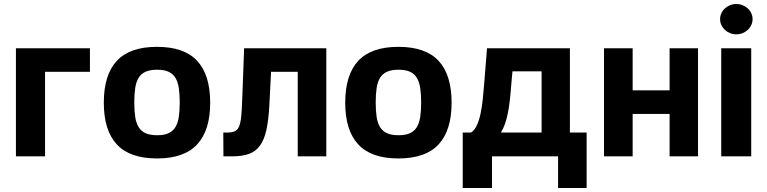

<svg xmlns="http://www.w3.org/2000/svg" viewBox="-20 -789 3872 969"><path d="M433.9 -426.5H207.4V0H60.4V-545.5H433.9Z M503.9 -270.6Q503.9 -410.9 569.4 -481.7Q634.9 -552.6 772.4 -552.6Q909.8 -552.6 975.3 -481.7Q1040.8 -410.9 1040.8 -270.6Q1040.8 -131.4 975.3 -60.4Q909.8 10.7 772.4 10.7Q634.9 10.7 569.4 -60.4Q503.9 -131.4 503.9 -270.6ZM657.7 -271.7Q657.7 -229.4 662.5 -198.3Q667.3 -167.3 680 -146.8Q692.8 -126.4 715.4 -116.5Q737.9 -106.5 773.1 -106.5Q807.9 -106.5 830.1 -116.5Q852.3 -126.4 864.9 -146.8Q877.5 -167.3 882.3 -198.3Q887.1 -229.4 887.1 -271.7Q887.1 -313.9 882.3 -345.2Q877.5 -376.4 864.9 -396.8Q852.3 -417.3 830.1 -427.2Q807.9 -437.1 773.1 -437.1Q737.9 -437.1 715.4 -427.2Q692.8 -417.3 680 -396.8Q667.3 -376.4 662.5 -345.2Q657.7 -313.9 657.7 -271.7Z M1106.9 -120H1125Q1142.4 -120 1154.5 -122.9Q1166.5 -125.7 1174.7 -133.2Q1182.9 -140.6 1187.9 -153.6Q1192.8 -166.5 1195.7 -187Q1198.5 -207.4 1200.1 -236.2Q1201.7 -264.9 1203.1 -304L1212 -545.5H1626.8V0H1482.6V-426.5H1348L1339.5 -259.9Q1335.6 -184.7 1324.8 -134.6Q1313.9 -84.5 1292.4 -54.7Q1271 -24.9 1237 -12.4Q1203.1 0 1153.1 0H1107.6Z M1722.3 -270.6Q1722.3 -410.9 1787.8 -481.7Q1853.3 -552.6 1990.8 -552.6Q2128.2 -552.6 2193.7 -481.7Q2259.2 -410.9 2259.2 -270.6Q2259.2 -131.4 2193.7 -60.4Q2128.2 10.7 1990.8 10.7Q1853.3 10.7 1787.8 -60.4Q1722.3 -131.4 1722.3 -270.6ZM1876.1 -271.7Q1876.1 -229.4 1880.9 -198.3Q1885.7 -167.3 1898.4 -146.8Q1911.2 -126.4 1933.8 -116.5Q1956.3 -106.5 1991.5 -106.5Q2026.3 -106.5 2048.5 -116.5Q2070.7 -126.4 2083.3 -146.8Q2095.9 -167.3 2100.7 -198.3Q2105.5 -229.4 2105.5 -271.7Q2105.5 -313.9 2100.7 -345.2Q2095.9 -376.4 2083.3 -396.8Q2070.7 -417.3 2048.5 -427.2Q2026.3 -437.1 1991.5 -437.1Q1956.3 -437.1 1933.8 -427.2Q1911.2 -417.3 1898.4 -396.8Q1885.7 -376.4 1880.9 -345.2Q1876.1 -313.9 1876.1 -271.7Z M2315.3 159.8V-120H2357.2Q2375 -131.4 2386.5 -156.2Q2398.1 -181.1 2405.2 -214.7Q2412.3 -248.2 2416.4 -287.6Q2420.5 -327.1 2423.7 -367.2L2437.9 -545.5H2856.2V-120H2940.7V159.8H2796.5V0H2463.1V159.8ZM2507.8 -120H2713.4V-429H2566.4L2560.7 -367.2Q2557.5 -323.5 2553.4 -286.6Q2549.4 -249.6 2543.3 -218.9Q2537.3 -188.2 2528.6 -163.7Q2519.9 -139.2 2507.8 -120Z M3028.4 0V-545.5H3172.9V-333.1H3359.4V-545.5H3502.8V0H3359.4V-214.1H3172.9V0Z M3620 0V-545.5H3771.3V0ZM3614.3 -692.5Q3614.3 -708.1 3620.7 -722.1Q3627.1 -736.2 3638.3 -746.4Q3649.5 -756.7 3664.4 -762.8Q3679.3 -768.8 3696 -768.8Q3713.1 -768.8 3728 -762.8Q3742.9 -756.7 3754.1 -746.4Q3765.3 -736.2 3771.7 -722.1Q3778.1 -708.1 3778.1 -692.5Q3778.1 -676.5 3771.7 -662.6Q3765.3 -648.8 3754.1 -638.3Q3742.9 -627.8 3728 -621.8Q3713.1 -615.8 3696 -615.8Q3679.3 -615.8 3664.4 -621.8Q3649.5 -627.8 3638.3 -638.3Q3627.1 -648.8 3620.7 -662.6Q3614.3 -676.5 3614.3 -692.5Z"/></svg>

Font: Cannonade
Style: Bold
Weight: 700
Designer: Rasmus Andersson
Foundry: rsms
Version: Version 3.012;git-f93a4a705